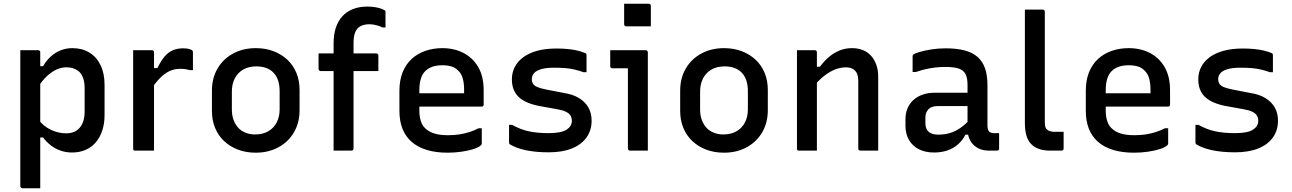

<svg xmlns="http://www.w3.org/2000/svg" viewBox="-20 -801 6870 1021"><path d="M88 -534Q104 -534 119.5 -534Q135 -534 151 -534Q167 -534 183 -534Q187 -534 189 -532.5Q191 -531 192.5 -529Q194 -527 194 -523Q194 -433 194 -342.5Q194 -252 194 -161.5Q194 -71 194 19.5Q194 110 194 200Q178 200 162 200Q146 200 130.5 200Q115 200 99 200Q96 200 93.5 198.5Q91 197 89.5 194.5Q88 192 88 189Q88 111 88 33.5Q88 -44 88 -122Q88 -200 88 -278Q88 -356 88 -433Q88 -460 88 -485Q88 -510 88 -534ZM365 -545Q416 -545 454.5 -522Q493 -499 514.5 -455Q536 -411 536 -350V-189Q536 -143 523.5 -106Q511 -69 488.5 -43Q466 -17 434 -3.5Q402 10 363 10Q332 10 303.5 0.5Q275 -9 251.5 -27Q228 -45 209 -70H180V-170Q210 -130 250 -111Q290 -92 332 -92Q363 -92 384.5 -105Q406 -118 418 -144Q430 -170 430 -206V-333Q430 -362 423 -383Q416 -404 403 -418Q390 -430 372.5 -436.5Q355 -443 332 -443Q306 -443 280 -431Q254 -419 229 -395.5Q204 -372 181 -336V-449H209Q227 -480 250.5 -501Q274 -522 303 -533.5Q332 -545 365 -545Z M782 -439H817Q835 -476 854.5 -499.5Q874 -523 898.5 -533.5Q923 -544 953 -544Q970 -544 981.5 -541.5Q993 -539 999 -535Q1004 -533 1005 -529.5Q1006 -526 1006 -521Q1006 -509 1006 -497.5Q1006 -486 1006 -474.5Q1006 -463 1006 -451Q1006 -439 1006 -428H990Q980 -431 967.5 -433Q955 -435 939 -435Q907 -435 881.5 -423Q856 -411 832 -387Q808 -363 782 -325ZM799 0Q783 0 766 0Q749 0 732.5 0Q716 0 699 0Q696 0 694 -0.5Q692 -1 690.5 -2.5Q689 -4 688.5 -6Q688 -8 688 -11Q688 -37 688 -75Q688 -113 688 -158Q688 -203 688 -251Q688 -299 688 -346Q688 -393 688 -435Q688 -466 688 -491.5Q688 -517 688 -534Q706 -534 723.5 -534Q741 -534 757 -534Q773 -534 788 -534Q792 -534 794 -532.5Q796 -531 797.5 -529Q799 -527 799 -523Q799 -490 799 -444Q799 -398 799 -343Q799 -288 799 -228.5Q799 -169 799 -110.5Q799 -52 799 0Z M1340 -545Q1392 -545 1435 -528.5Q1478 -512 1509 -482.5Q1540 -453 1556.5 -412.5Q1573 -372 1573 -323V-215Q1573 -148 1543 -97Q1513 -46 1460 -17.5Q1407 11 1340 11Q1288 11 1245 -5.5Q1202 -22 1171 -51.5Q1140 -81 1123.5 -121.5Q1107 -162 1107 -211V-319Q1107 -386 1137 -437Q1167 -488 1220 -516.5Q1273 -545 1340 -545ZM1344 -448Q1302 -448 1273 -431Q1244 -414 1228.5 -384Q1213 -354 1213 -315V-218Q1213 -187 1222.5 -162Q1232 -137 1249 -119Q1264 -104 1286.5 -95Q1309 -86 1336 -86Q1378 -86 1407.5 -103.5Q1437 -121 1452 -151Q1467 -181 1467 -219V-316Q1467 -349 1458.5 -374Q1450 -399 1433 -416Q1417 -432 1394.5 -440Q1372 -448 1344 -448Z M1674 -517H1981Q1984 -517 1986.5 -515.5Q1989 -514 1990.5 -512Q1992 -510 1992 -506Q1992 -484 1992 -465Q1992 -446 1992 -423H1685Q1682 -423 1679.5 -424.5Q1677 -426 1675.5 -428.5Q1674 -431 1674 -434Q1674 -457 1674 -476Q1674 -495 1674 -517ZM1860 -11Q1860 -7 1857 -3.5Q1854 0 1849 0Q1825 0 1802 0Q1779 0 1754 0Q1754 -25 1754 -50Q1754 -75 1754 -100Q1754 -166 1754 -223Q1754 -280 1754 -333.5Q1754 -387 1754 -445Q1754 -503 1754 -572Q1754 -618 1766 -654Q1778 -690 1801 -715Q1824 -740 1857.5 -753Q1891 -766 1933 -766Q1957 -766 1977 -762.5Q1997 -759 2009.5 -754Q2022 -749 2027 -745Q2029 -744 2029.5 -741.5Q2030 -739 2030 -737Q2030 -717 2030 -696Q2030 -675 2030 -655H2014Q2002 -661 1990.5 -664.5Q1979 -668 1967.5 -670Q1956 -672 1942 -672Q1927 -672 1912.5 -668Q1898 -664 1886 -654Q1874 -644 1867 -624.5Q1860 -605 1860 -569Q1860 -519 1860 -462Q1860 -405 1860 -345.5Q1860 -286 1860 -227Q1860 -168 1860 -113.5Q1860 -59 1860 -11Z M2332 -545Q2395 -545 2444.5 -519.5Q2494 -494 2523 -444.5Q2552 -395 2552 -321V-244Q2552 -241 2550.5 -238.5Q2549 -236 2547 -235Q2545 -234 2541 -234H2291Q2275 -234 2258 -234Q2241 -234 2224 -234H2190L2181 -305H2448Q2448 -310 2448 -314.5Q2448 -319 2448 -323Q2448 -359 2440.5 -385Q2433 -411 2416 -426Q2402 -441 2381 -447.5Q2360 -454 2332 -454Q2273 -454 2241.5 -423Q2210 -392 2210 -321V-211Q2210 -191 2213.5 -174Q2217 -157 2223.5 -143Q2230 -129 2241 -119Q2260 -100 2290 -91Q2320 -82 2361 -82Q2397 -82 2424.5 -86.5Q2452 -91 2477 -99Q2502 -107 2525 -119H2542Q2542 -98 2542 -77.5Q2542 -57 2542 -37Q2542 -35 2541 -33Q2540 -31 2538 -29Q2527 -18 2500 -9Q2473 0 2436 5.5Q2399 11 2360 11Q2297 11 2248.5 -4Q2200 -19 2168 -47.5Q2136 -76 2120 -117Q2104 -158 2104 -211V-319Q2104 -374 2121 -416.5Q2138 -459 2169 -487.5Q2200 -516 2242 -530.5Q2284 -545 2332 -545Z M2897 -93Q2965 -93 2993 -111.5Q3021 -130 3021 -158Q3021 -174 3014 -186Q3007 -198 2990 -206.5Q2973 -215 2944 -220L2844 -238Q2795 -248 2763.5 -266.5Q2732 -285 2717 -313Q2702 -341 2702 -378Q2702 -415 2717.5 -445Q2733 -475 2763 -497Q2793 -519 2837 -531Q2881 -543 2939 -543Q2974 -543 3002 -540Q3030 -537 3051 -532Q3072 -527 3086 -521Q3093 -519 3095.5 -517Q3098 -515 3098.5 -511.5Q3099 -508 3099 -502Q3099 -485 3099 -461.5Q3099 -438 3099 -417H3083Q3058 -426 3034 -431.5Q3010 -437 2984 -439Q2958 -441 2927 -441Q2883 -441 2857 -433Q2831 -425 2819.5 -411.5Q2808 -398 2808 -381Q2808 -366 2814.5 -355.5Q2821 -345 2837.5 -338Q2854 -331 2884 -325L2982 -306Q3027 -299 3059 -279.5Q3091 -260 3108.5 -230Q3126 -200 3126 -159Q3126 -108 3099 -70Q3072 -32 3021 -11.5Q2970 9 2898 9Q2862 9 2831 6Q2800 3 2774.5 -2.5Q2749 -8 2729 -15.5Q2709 -23 2694 -32Q2690 -34 2688.5 -36.5Q2687 -39 2687 -45Q2687 -64 2687 -89Q2687 -114 2687 -137H2703Q2725 -125 2746.5 -116.5Q2768 -108 2791 -103Q2814 -98 2840.5 -95.5Q2867 -93 2897 -93Z M3319 -11Q3319 -45 3319 -87.5Q3319 -130 3319 -177Q3319 -224 3319 -271Q3319 -318 3319 -361Q3319 -404 3319 -438H3308Q3300 -438 3291 -438Q3282 -438 3272.5 -438Q3263 -438 3254 -438Q3245 -438 3236 -438Q3231 -438 3228 -441Q3225 -444 3225 -449Q3225 -470 3225 -491.5Q3225 -513 3225 -534Q3242 -534 3261.5 -534Q3281 -534 3302 -534Q3323 -534 3343.5 -534Q3364 -534 3382.5 -534Q3401 -534 3414 -534Q3418 -534 3420 -532.5Q3422 -531 3423.5 -528.5Q3425 -526 3425 -523Q3425 -473 3425 -418.5Q3425 -364 3425 -308Q3425 -252 3425 -198Q3425 -144 3425 -94Q3425 -79 3425 -63Q3425 -47 3425 -31.5Q3425 -16 3425 0Q3400 0 3378 0Q3356 0 3330 0Q3326 0 3322.5 -3Q3319 -6 3319 -11ZM3299 -781Q3315 -781 3331.5 -781Q3348 -781 3364.5 -781Q3381 -781 3397.5 -781Q3414 -781 3430 -781Q3435 -781 3438 -778Q3441 -775 3441 -770V-661Q3425 -661 3408.5 -661Q3392 -661 3375.5 -661Q3359 -661 3342.5 -661Q3326 -661 3310 -661Q3305 -661 3302 -664Q3299 -667 3299 -672Z M3830 -545Q3882 -545 3925 -528.5Q3968 -512 3999 -482.5Q4030 -453 4046.5 -412.5Q4063 -372 4063 -323V-215Q4063 -148 4033 -97Q4003 -46 3950 -17.5Q3897 11 3830 11Q3778 11 3735 -5.5Q3692 -22 3661 -51.5Q3630 -81 3613.5 -121.5Q3597 -162 3597 -211V-319Q3597 -386 3627 -437Q3657 -488 3710 -516.5Q3763 -545 3830 -545ZM3834 -448Q3792 -448 3763 -431Q3734 -414 3718.5 -384Q3703 -354 3703 -315V-218Q3703 -187 3712.5 -162Q3722 -137 3739 -119Q3754 -104 3776.5 -95Q3799 -86 3826 -86Q3868 -86 3897.5 -103.5Q3927 -121 3942 -151Q3957 -181 3957 -219V-316Q3957 -349 3948.5 -374Q3940 -399 3923 -416Q3907 -432 3884.5 -440Q3862 -448 3834 -448Z M4650 0Q4625 0 4603 0Q4581 0 4555 0Q4552 0 4549.5 -1.5Q4547 -3 4545.5 -5Q4544 -7 4544 -11Q4544 -71 4544 -131.5Q4544 -192 4544 -252Q4544 -312 4544 -372Q4544 -408 4527 -425.5Q4510 -443 4477 -443Q4458 -443 4436.5 -437Q4415 -431 4393.5 -418.5Q4372 -406 4350.5 -387.5Q4329 -369 4308 -343V-446H4340Q4362 -476 4388 -498Q4414 -520 4444.5 -532.5Q4475 -545 4510 -545Q4543 -545 4569 -534.5Q4595 -524 4613 -503.5Q4631 -483 4640.5 -455Q4650 -427 4650 -394Q4650 -346 4650 -297Q4650 -248 4650 -199.5Q4650 -151 4650 -102Q4650 -76 4650 -50.5Q4650 -25 4650 0ZM4324 0Q4307 0 4292 0Q4277 0 4261 0Q4245 0 4229 0Q4226 0 4224 -0.5Q4222 -1 4220.5 -2.5Q4219 -4 4218.5 -6Q4218 -8 4218 -11Q4218 -64 4218 -117.5Q4218 -171 4218 -223.5Q4218 -276 4218 -329Q4218 -382 4218 -435Q4218 -466 4218 -491.5Q4218 -517 4218 -534Q4236 -534 4252 -534Q4268 -534 4283 -534Q4298 -534 4313 -534Q4317 -534 4319 -532.5Q4321 -531 4322.5 -529Q4324 -527 4324 -523Q4324 -436 4324 -349Q4324 -262 4324 -174.5Q4324 -87 4324 0Z M5231 -348Q5231 -321 5231 -294.5Q5231 -268 5231 -240.5Q5231 -213 5231 -186Q5231 -159 5231 -134Q5231 -122 5233.5 -114Q5236 -106 5240 -101Q5245 -97 5251.5 -95Q5258 -93 5267 -93Q5269 -93 5271.5 -93Q5274 -93 5277 -93H5293Q5293 -72 5293 -52Q5293 -32 5293 -11Q5293 -6 5290 -3Q5287 0 5282 0Q5277 0 5263.5 0Q5250 0 5240 0Q5214 0 5193.5 -7.5Q5173 -15 5157.5 -30Q5142 -45 5133.5 -66.5Q5125 -88 5125 -116Q5125 -150 5125 -185.5Q5125 -221 5125 -255Q5125 -271 5125 -287Q5125 -303 5125 -319Q5125 -335 5125 -351Q5125 -387 5114 -407.5Q5103 -428 5078 -436.5Q5053 -445 5009 -445Q4980 -445 4953.5 -442Q4927 -439 4901.5 -433Q4876 -427 4850 -418H4833Q4833 -439 4833 -460Q4833 -481 4833 -501Q4833 -505 4834 -507Q4835 -509 4836 -510Q4842 -516 4868 -524Q4894 -532 4931.5 -538Q4969 -544 5009 -544Q5067 -544 5109 -533Q5151 -522 5178 -498.5Q5205 -475 5218 -438Q5231 -401 5231 -348ZM4901 -145Q4901 -116 4918 -100.5Q4935 -85 4969 -85Q5001 -85 5029.5 -93Q5058 -101 5086 -120Q5114 -139 5144 -172V-85H5114Q5099 -55 5074.5 -33.5Q5050 -12 5018 -1Q4986 10 4947 10Q4900 10 4866 -7.5Q4832 -25 4813.5 -57Q4795 -89 4795 -133V-166Q4795 -199 4806 -225Q4817 -251 4837.5 -269.5Q4858 -288 4887 -298Q4916 -308 4952 -308Q4987 -308 5020 -308Q5053 -308 5084.5 -308Q5116 -308 5147 -308Q5155 -308 5159.5 -296Q5164 -284 5165 -267.5Q5166 -251 5166 -237Q5130 -237 5099 -237Q5068 -237 5036.5 -237Q5005 -237 4969 -237Q4951 -237 4938.5 -233Q4926 -229 4917 -220Q4910 -212 4905.5 -201.5Q4901 -191 4901 -177Z M5430 -625Q5430 -659 5430 -689.5Q5430 -720 5430 -750Q5449 -750 5458.5 -750Q5468 -750 5473 -750Q5478 -750 5482 -750Q5486 -750 5495.5 -750Q5505 -750 5525 -750Q5528 -750 5530.5 -748.5Q5533 -747 5534.5 -745Q5536 -743 5536 -739Q5536 -680 5536 -621.5Q5536 -563 5536 -505Q5536 -447 5536 -388.5Q5536 -330 5536 -271.5Q5536 -213 5536 -154Q5536 -139 5538 -129Q5540 -119 5547 -113Q5554 -106 5564 -103Q5574 -100 5590 -100Q5593 -100 5598.5 -100Q5604 -100 5609 -100Q5614 -100 5618.5 -100Q5623 -100 5626 -100H5636Q5636 -80 5636 -56Q5636 -32 5636 -11Q5636 -6 5633 -3Q5630 0 5625 0Q5622 0 5618.5 0Q5615 0 5609 0Q5603 0 5592.5 0Q5582 0 5565 0Q5530 0 5505 -9Q5480 -18 5463 -35.5Q5446 -53 5438 -81Q5430 -109 5430 -147Q5430 -206 5430 -266Q5430 -326 5430 -385.5Q5430 -445 5430 -505Q5430 -565 5430 -625Z M5982 -545Q6045 -545 6094.5 -519.5Q6144 -494 6173 -444.5Q6202 -395 6202 -321V-244Q6202 -241 6200.5 -238.5Q6199 -236 6197 -235Q6195 -234 6191 -234H5941Q5925 -234 5908 -234Q5891 -234 5874 -234H5840L5831 -305H6098Q6098 -310 6098 -314.5Q6098 -319 6098 -323Q6098 -359 6090.5 -385Q6083 -411 6066 -426Q6052 -441 6031 -447.5Q6010 -454 5982 -454Q5923 -454 5891.5 -423Q5860 -392 5860 -321V-211Q5860 -191 5863.5 -174Q5867 -157 5873.5 -143Q5880 -129 5891 -119Q5910 -100 5940 -91Q5970 -82 6011 -82Q6047 -82 6074.5 -86.5Q6102 -91 6127 -99Q6152 -107 6175 -119H6192Q6192 -98 6192 -77.5Q6192 -57 6192 -37Q6192 -35 6191 -33Q6190 -31 6188 -29Q6177 -18 6150 -9Q6123 0 6086 5.5Q6049 11 6010 11Q5947 11 5898.5 -4Q5850 -19 5818 -47.5Q5786 -76 5770 -117Q5754 -158 5754 -211V-319Q5754 -374 5771 -416.5Q5788 -459 5819 -487.5Q5850 -516 5892 -530.5Q5934 -545 5982 -545Z M6547 -93Q6615 -93 6643 -111.5Q6671 -130 6671 -158Q6671 -174 6664 -186Q6657 -198 6640 -206.5Q6623 -215 6594 -220L6494 -238Q6445 -248 6413.5 -266.5Q6382 -285 6367 -313Q6352 -341 6352 -378Q6352 -415 6367.5 -445Q6383 -475 6413 -497Q6443 -519 6487 -531Q6531 -543 6589 -543Q6624 -543 6652 -540Q6680 -537 6701 -532Q6722 -527 6736 -521Q6743 -519 6745.5 -517Q6748 -515 6748.5 -511.5Q6749 -508 6749 -502Q6749 -485 6749 -461.5Q6749 -438 6749 -417H6733Q6708 -426 6684 -431.5Q6660 -437 6634 -439Q6608 -441 6577 -441Q6533 -441 6507 -433Q6481 -425 6469.5 -411.5Q6458 -398 6458 -381Q6458 -366 6464.5 -355.5Q6471 -345 6487.5 -338Q6504 -331 6534 -325L6632 -306Q6677 -299 6709 -279.5Q6741 -260 6758.5 -230Q6776 -200 6776 -159Q6776 -108 6749 -70Q6722 -32 6671 -11.5Q6620 9 6548 9Q6512 9 6481 6Q6450 3 6424.5 -2.5Q6399 -8 6379 -15.5Q6359 -23 6344 -32Q6340 -34 6338.5 -36.5Q6337 -39 6337 -45Q6337 -64 6337 -89Q6337 -114 6337 -137H6353Q6375 -125 6396.5 -116.5Q6418 -108 6441 -103Q6464 -98 6490.5 -95.5Q6517 -93 6547 -93Z"/></svg>

Font: Recursive Medium
Style: Regular
Weight: 500
Version: Version 1.085